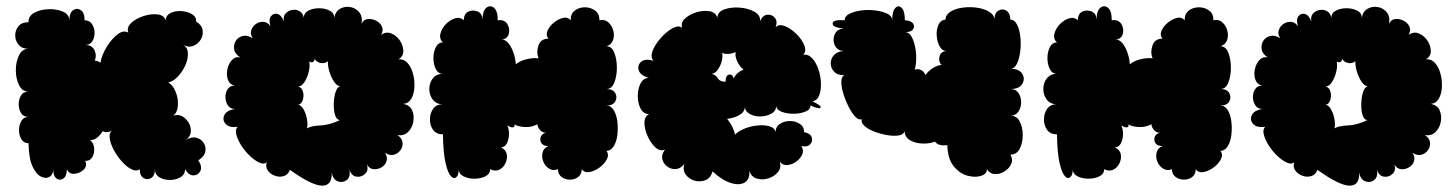

<svg xmlns="http://www.w3.org/2000/svg" viewBox="-20 -559 4591 606"><path d="M70 -107Q55 -107 47.5 -119.5Q40 -132 40 -148.5Q40 -165 47.5 -177.5Q55 -190 70 -190Q54 -190 46.5 -202Q39 -214 39 -230Q39 -246 46.5 -258Q54 -270 70 -270Q50 -270 40 -290.5Q30 -311 30 -337.5Q30 -364 40 -384.5Q50 -405 70 -405Q49 -405 38.5 -418Q28 -431 28 -447.5Q28 -464 38.5 -476.5Q49 -489 70 -489Q69 -508 88 -518.5Q107 -529 132.5 -530Q158 -531 178 -522.5Q198 -514 199 -495Q199 -519 211 -527Q223 -535 235 -527Q247 -519 247 -495Q262 -495 270 -483.5Q278 -472 278.5 -456.5Q279 -441 271.5 -429Q264 -417 249 -417Q271 -417 278.5 -400Q286 -383 279 -368Q289 -367 297 -361Q301 -385 316.5 -410.5Q332 -436 351 -450.5Q370 -465 385 -456Q379 -473 394.5 -487Q410 -501 433.5 -508.5Q457 -516 477.5 -513.5Q498 -511 503 -495Q504 -511 518.5 -518Q533 -525 552 -524Q571 -523 585.5 -514.5Q600 -506 599 -491Q617 -480 619.5 -464Q622 -448 613.5 -434Q605 -420 589.5 -414Q574 -408 557 -419Q572 -410 573 -391.5Q574 -373 565 -353Q556 -333 541.5 -317.5Q527 -302 511 -299Q526 -290 534.5 -269Q543 -248 541.5 -226Q540 -204 527 -194Q543 -199 556 -191.5Q569 -184 576.5 -170Q584 -156 582 -141Q580 -126 565 -116Q583 -128 598.5 -124.5Q614 -121 622.5 -108.5Q631 -96 628 -80.5Q625 -65 606 -53Q619 -33 612.5 -19.5Q606 -6 591 -5.5Q576 -5 564 -25Q564 -8 549.5 0.5Q535 9 516 9Q497 9 483 0.5Q469 -8 469 -25Q469 -4 457 3Q445 10 433 3Q421 -4 421 -25Q410 -17 394.5 -25Q379 -33 364 -50Q349 -67 338.5 -87Q328 -107 326 -124Q324 -141 336 -149Q320 -137 304 -145Q297 -133 286.5 -124.5Q276 -116 264 -117Q275 -109 277 -93Q279 -77 272 -64Q265 -51 249 -51Q256 -35 244 -23.5Q232 -12 215 -10.5Q198 -9 191 -25Q191 -3 180 4.5Q169 12 158.5 4.5Q148 -3 148 -25Q148 -8 136.5 -1Q125 6 109.5 -1.5Q94 -9 82.5 -34Q71 -59 70 -107Z M895 -23Q890 -8 876.5 -3.5Q863 1 848.5 -4Q834 -9 825.5 -20.5Q817 -32 822 -47Q813 -39 798 -46Q783 -53 767.5 -68Q752 -83 740.5 -101.5Q729 -120 725.5 -136Q722 -152 731 -159Q704 -155 692.5 -167.5Q681 -180 688 -195.5Q695 -211 722 -215Q707 -215 699.5 -226Q692 -237 691.5 -251.5Q691 -266 698.5 -277.5Q706 -289 721 -289Q705 -292 699.5 -307Q694 -322 697.5 -339.5Q701 -357 711.5 -369Q722 -381 738 -378Q721 -389 719 -404Q717 -419 724.5 -430.5Q732 -442 746.5 -445.5Q761 -449 778 -438Q769 -451 773 -463.5Q777 -476 788 -483.5Q799 -491 812 -490Q825 -489 834 -476Q827 -497 835 -507.5Q843 -518 855.5 -515Q868 -512 876 -491Q873 -507 881 -516Q889 -525 901.5 -527.5Q914 -530 925 -524Q936 -518 939 -503Q939 -518 953.5 -525.5Q968 -533 987 -533Q1006 -533 1020.5 -525.5Q1035 -518 1035 -503Q1039 -524 1054.5 -532Q1070 -540 1087 -536.5Q1104 -533 1114.5 -519.5Q1125 -506 1121 -484Q1128 -498 1141.5 -499Q1155 -500 1167.5 -493.5Q1180 -487 1185.5 -475Q1191 -463 1183 -449Q1199 -460 1215 -453.5Q1231 -447 1241.5 -432Q1252 -417 1253 -399.5Q1254 -382 1238 -372Q1255 -373 1266.5 -360Q1278 -347 1283.5 -326.5Q1289 -306 1288 -284.5Q1287 -263 1278.5 -248Q1270 -233 1253 -231Q1274 -227 1281 -210.5Q1288 -194 1284.5 -174.5Q1281 -155 1267.5 -142Q1254 -129 1234 -133Q1249 -123 1250.5 -109.5Q1252 -96 1244 -85Q1236 -74 1223 -70.5Q1210 -67 1195 -77Q1204 -63 1200 -50.5Q1196 -38 1184.5 -31Q1173 -24 1159.5 -25Q1146 -26 1138 -40Q1144 -21 1132 -10Q1120 1 1104.5 -1.5Q1089 -4 1083 -24Q1087 0 1074 9.5Q1061 19 1045.5 13Q1030 7 1027 -16Q1029 27 997 27Q965 27 895 -23ZM1053 -180Q1042 -181 1037.5 -196Q1033 -211 1033.5 -231.5Q1034 -252 1039 -268Q1044 -284 1054 -287Q1044 -287 1034.5 -301Q1025 -315 1019.5 -333.5Q1014 -352 1015 -366Q1006 -358 993 -360Q980 -362 973 -373Q972 -365 967 -363Q962 -361 956 -365Q959 -351 954.5 -332.5Q950 -314 941 -300Q932 -286 921 -286Q933 -283 936.5 -269Q940 -255 935 -241.5Q930 -228 917 -228Q928 -230 936.5 -216.5Q945 -203 948.5 -185Q952 -167 949 -154Q963 -162 991 -163Q1019 -164 1053 -180Z M1378 -135Q1357 -135 1347 -149Q1337 -163 1337 -182Q1337 -201 1347 -215.5Q1357 -230 1378 -230Q1357 -230 1346 -244.5Q1335 -259 1335 -278Q1335 -297 1346 -311.5Q1357 -326 1378 -326Q1363 -326 1355.5 -341Q1348 -356 1348 -375.5Q1348 -395 1355.5 -410Q1363 -425 1378 -425Q1366 -436 1370 -452.5Q1374 -469 1387 -482.5Q1400 -496 1416 -501Q1432 -506 1444 -495Q1444 -516 1458.5 -522.5Q1473 -529 1488 -522.5Q1503 -516 1503 -495Q1503 -525 1515 -534.5Q1527 -544 1539 -534.5Q1551 -525 1551 -495Q1572 -498 1581 -483.5Q1590 -469 1586 -452.5Q1582 -436 1561 -433Q1573 -436 1583.5 -424Q1594 -412 1600.5 -393Q1607 -374 1608 -356Q1621 -367 1641.5 -372Q1662 -377 1680 -375Q1672 -394 1679.5 -415.5Q1687 -437 1711 -437Q1702 -448 1708 -462Q1714 -476 1728 -487.5Q1742 -499 1757 -502.5Q1772 -506 1781 -495Q1781 -516 1794.5 -526Q1808 -536 1826 -536Q1844 -536 1858 -526Q1872 -516 1872 -495Q1888 -499 1899.5 -489Q1911 -479 1915.5 -463Q1920 -447 1915 -432.5Q1910 -418 1894 -413Q1911 -413 1919 -392.5Q1927 -372 1927 -345.5Q1927 -319 1919 -298.5Q1911 -278 1894 -278Q1915 -278 1922 -265Q1929 -252 1922 -239Q1915 -226 1894 -226Q1908 -226 1917 -211.5Q1926 -197 1928.5 -175.5Q1931 -154 1928.5 -133Q1926 -112 1917 -97.5Q1908 -83 1894 -83Q1903 -71 1895.5 -56.5Q1888 -42 1872.5 -30.5Q1857 -19 1841 -16Q1825 -13 1816 -25Q1816 -9 1805 -0.5Q1794 8 1779 8Q1764 8 1752.5 -0.5Q1741 -9 1741 -25Q1726 -19 1713.5 -26.5Q1701 -34 1695 -48.5Q1689 -63 1692.5 -77.5Q1696 -92 1711 -98Q1695 -98 1689 -107Q1683 -116 1686.5 -126.5Q1690 -137 1703 -140Q1692 -140 1684.5 -148.5Q1677 -157 1676 -167Q1661 -158 1640 -158Q1619 -158 1604 -166Q1605 -158 1599 -157Q1593 -156 1581 -163Q1587 -151 1586.5 -134.5Q1586 -118 1579.5 -106Q1573 -94 1561 -94Q1577 -86 1579.5 -72Q1582 -58 1575.5 -44Q1569 -30 1556 -23.5Q1543 -17 1527 -25Q1527 -10 1512 -2.5Q1497 5 1477.5 5Q1458 5 1443 -2.5Q1428 -10 1428 -25Q1428 -7 1420.5 0Q1413 7 1403.5 -2.5Q1394 -12 1386.5 -43.5Q1379 -75 1378 -135Z M2229 -18Q2223 3 2207 9.5Q2191 16 2173.5 11.5Q2156 7 2145 -7Q2134 -21 2140 -42Q2129 -27 2114 -25.5Q2099 -24 2086.5 -33Q2074 -42 2070.5 -56.5Q2067 -71 2079 -87Q2064 -80 2049 -93.5Q2034 -107 2024 -129.5Q2014 -152 2014 -172Q2014 -192 2029 -199Q2011 -199 2002 -216Q1993 -233 1993 -256Q1993 -279 2002 -296Q2011 -313 2028 -313Q2001 -321 1996 -337Q1991 -353 2003.5 -364Q2016 -375 2043 -367Q2034 -375 2037.5 -390.5Q2041 -406 2053 -423Q2065 -440 2080 -453.5Q2095 -467 2109.5 -473Q2124 -479 2133 -471Q2128 -488 2142.5 -501Q2157 -514 2179 -520.5Q2201 -527 2220 -523.5Q2239 -520 2244 -503Q2245 -522 2266.5 -529.5Q2288 -537 2314.5 -535Q2341 -533 2361 -522Q2381 -511 2379 -492Q2387 -511 2401.5 -512.5Q2416 -514 2425.5 -503Q2435 -492 2428 -473Q2439 -484 2457.5 -476.5Q2476 -469 2493.5 -452Q2511 -435 2518.5 -416Q2526 -397 2515 -386Q2530 -389 2542.5 -376Q2555 -363 2562.5 -342Q2570 -321 2571 -298.5Q2572 -276 2566 -259Q2560 -242 2544 -239Q2573 -226 2570 -219.5Q2567 -213 2538 -226Q2538 -213 2521.5 -206.5Q2505 -200 2484 -200Q2463 -200 2446.5 -206.5Q2430 -213 2430 -226Q2430 -209 2415 -200.5Q2400 -192 2380.5 -191.5Q2361 -191 2346 -199.5Q2331 -208 2331 -224Q2332 -207 2314.5 -196.5Q2297 -186 2275 -184Q2285 -172 2291.5 -158.5Q2298 -145 2300 -134Q2310 -145 2330 -153Q2350 -161 2371 -163Q2392 -165 2408.5 -160.5Q2425 -156 2428 -142Q2428 -159 2441.5 -168Q2455 -177 2473 -177Q2491 -177 2504.5 -168Q2518 -159 2518 -142Q2538 -138 2542 -125.5Q2546 -113 2537 -103.5Q2528 -94 2509 -98Q2518 -85 2512 -71.5Q2506 -58 2492.5 -48.5Q2479 -39 2464.5 -38Q2450 -37 2441 -49Q2447 -30 2435.5 -16Q2424 -2 2405 4Q2386 10 2368.5 4.5Q2351 -1 2345 -20Q2347 7 2330.5 17Q2314 27 2286.5 18.5Q2259 10 2229 -18ZM2270 -301Q2270 -321 2281 -323.5Q2292 -326 2296 -311Q2299 -320 2308 -328Q2317 -336 2327 -339Q2315 -348 2307 -365Q2299 -382 2302 -395Q2293 -390 2280.5 -389Q2268 -388 2259 -392Q2262 -381 2258 -366Q2254 -351 2245.5 -339Q2237 -327 2226 -326Q2239 -323 2245.5 -312Q2252 -301 2270 -301Z M2970 -101Q2942 -97 2931 -112Q2913 -105 2890.5 -106Q2868 -107 2852 -116.5Q2836 -126 2835 -145Q2832 -134 2816.5 -131.5Q2801 -129 2780.5 -132.5Q2760 -136 2740 -143.5Q2720 -151 2708.5 -161.5Q2697 -172 2700 -183Q2690 -179 2679 -191Q2668 -203 2658 -223Q2648 -243 2641.5 -264.5Q2635 -286 2635.5 -302Q2636 -318 2645 -322Q2624 -321 2613 -332.5Q2602 -344 2602 -359Q2602 -374 2612.5 -385.5Q2623 -397 2644 -398Q2628 -398 2619.5 -408.5Q2611 -419 2611 -433.5Q2611 -448 2619.5 -458.5Q2628 -469 2644 -469Q2607 -472 2608 -485Q2609 -498 2646 -495Q2646 -508 2661 -515.5Q2676 -523 2698.5 -526Q2721 -529 2743.5 -526Q2766 -523 2781 -515.5Q2796 -508 2796 -495Q2796 -524 2806 -534Q2816 -544 2826 -534Q2836 -524 2836 -495Q2856 -494 2862 -484.5Q2868 -475 2861.5 -466Q2855 -457 2837 -458Q2852 -457 2861 -435.5Q2870 -414 2871.5 -386.5Q2873 -359 2867 -339Q2877 -343 2887 -338Q2897 -333 2901 -322Q2909 -334 2923.5 -343.5Q2938 -353 2952 -354Q2941 -365 2945.5 -381.5Q2950 -398 2970 -398Q2955 -397 2946.5 -411.5Q2938 -426 2936.5 -445.5Q2935 -465 2942 -480.5Q2949 -496 2964 -497Q2965 -513 2980.5 -522.5Q2996 -532 3019 -535Q3042 -538 3065 -534.5Q3088 -531 3103.5 -521Q3119 -511 3119 -495Q3118 -517 3130.5 -525Q3143 -533 3155.5 -526Q3168 -519 3169 -497Q3182 -497 3190 -481.5Q3198 -466 3200.5 -442.5Q3203 -419 3200 -396Q3197 -373 3189.5 -357.5Q3182 -342 3169 -342Q3197 -342 3206.5 -326Q3216 -310 3206.5 -294Q3197 -278 3169 -278Q3186 -278 3194.5 -265.5Q3203 -253 3203 -236.5Q3203 -220 3194.5 -207Q3186 -194 3169 -194Q3189 -194 3198.5 -175.5Q3208 -157 3208 -132.5Q3208 -108 3198.5 -89.5Q3189 -71 3169 -71Q3178 -56 3171.5 -41.5Q3165 -27 3150.5 -18Q3136 -9 3120.5 -9.5Q3105 -10 3095 -25Q3095 -10 3076.5 -4Q3058 2 3033.5 -4.5Q3009 -11 2990 -34.5Q2971 -58 2970 -101Z M3316 -135Q3295 -135 3285 -149Q3275 -163 3275 -182Q3275 -201 3285 -215.5Q3295 -230 3316 -230Q3295 -230 3284 -244.5Q3273 -259 3273 -278Q3273 -297 3284 -311.5Q3295 -326 3316 -326Q3301 -326 3293.5 -341Q3286 -356 3286 -375.5Q3286 -395 3293.5 -410Q3301 -425 3316 -425Q3304 -436 3308 -452.5Q3312 -469 3325 -482.5Q3338 -496 3354 -501Q3370 -506 3382 -495Q3382 -516 3396.5 -522.5Q3411 -529 3426 -522.5Q3441 -516 3441 -495Q3441 -525 3453 -534.5Q3465 -544 3477 -534.5Q3489 -525 3489 -495Q3510 -498 3519 -483.5Q3528 -469 3524 -452.5Q3520 -436 3499 -433Q3511 -436 3521.5 -424Q3532 -412 3538.5 -393Q3545 -374 3546 -356Q3559 -367 3579.5 -372Q3600 -377 3618 -375Q3610 -394 3617.5 -415.5Q3625 -437 3649 -437Q3640 -448 3646 -462Q3652 -476 3666 -487.5Q3680 -499 3695 -502.5Q3710 -506 3719 -495Q3719 -516 3732.5 -526Q3746 -536 3764 -536Q3782 -536 3796 -526Q3810 -516 3810 -495Q3826 -499 3837.5 -489Q3849 -479 3853.5 -463Q3858 -447 3853 -432.5Q3848 -418 3832 -413Q3849 -413 3857 -392.5Q3865 -372 3865 -345.5Q3865 -319 3857 -298.5Q3849 -278 3832 -278Q3853 -278 3860 -265Q3867 -252 3860 -239Q3853 -226 3832 -226Q3846 -226 3855 -211.5Q3864 -197 3866.5 -175.5Q3869 -154 3866.5 -133Q3864 -112 3855 -97.5Q3846 -83 3832 -83Q3841 -71 3833.5 -56.5Q3826 -42 3810.5 -30.5Q3795 -19 3779 -16Q3763 -13 3754 -25Q3754 -9 3743 -0.5Q3732 8 3717 8Q3702 8 3690.5 -0.5Q3679 -9 3679 -25Q3664 -19 3651.5 -26.5Q3639 -34 3633 -48.5Q3627 -63 3630.5 -77.5Q3634 -92 3649 -98Q3633 -98 3627 -107Q3621 -116 3624.5 -126.5Q3628 -137 3641 -140Q3630 -140 3622.5 -148.5Q3615 -157 3614 -167Q3599 -158 3578 -158Q3557 -158 3542 -166Q3543 -158 3537 -157Q3531 -156 3519 -163Q3525 -151 3524.5 -134.5Q3524 -118 3517.5 -106Q3511 -94 3499 -94Q3515 -86 3517.5 -72Q3520 -58 3513.5 -44Q3507 -30 3494 -23.5Q3481 -17 3465 -25Q3465 -10 3450 -2.5Q3435 5 3415.5 5Q3396 5 3381 -2.5Q3366 -10 3366 -25Q3366 -7 3358.5 0Q3351 7 3341.5 -2.5Q3332 -12 3324.5 -43.5Q3317 -75 3316 -135Z M4138 -23Q4133 -8 4119.5 -3.5Q4106 1 4091.5 -4Q4077 -9 4068.5 -20.5Q4060 -32 4065 -47Q4056 -39 4041 -46Q4026 -53 4010.5 -68Q3995 -83 3983.5 -101.5Q3972 -120 3968.5 -136Q3965 -152 3974 -159Q3947 -155 3935.5 -167.5Q3924 -180 3931 -195.5Q3938 -211 3965 -215Q3950 -215 3942.5 -226Q3935 -237 3934.5 -251.5Q3934 -266 3941.5 -277.5Q3949 -289 3964 -289Q3948 -292 3942.5 -307Q3937 -322 3940.5 -339.5Q3944 -357 3954.5 -369Q3965 -381 3981 -378Q3964 -389 3962 -404Q3960 -419 3967.5 -430.5Q3975 -442 3989.5 -445.5Q4004 -449 4021 -438Q4012 -451 4016 -463.5Q4020 -476 4031 -483.5Q4042 -491 4055 -490Q4068 -489 4077 -476Q4070 -497 4078 -507.5Q4086 -518 4098.5 -515Q4111 -512 4119 -491Q4116 -507 4124 -516Q4132 -525 4144.5 -527.5Q4157 -530 4168 -524Q4179 -518 4182 -503Q4182 -518 4196.5 -525.5Q4211 -533 4230 -533Q4249 -533 4263.5 -525.5Q4278 -518 4278 -503Q4282 -524 4297.5 -532Q4313 -540 4330 -536.5Q4347 -533 4357.5 -519.5Q4368 -506 4364 -484Q4371 -498 4384.5 -499Q4398 -500 4410.5 -493.5Q4423 -487 4428.5 -475Q4434 -463 4426 -449Q4442 -460 4458 -453.5Q4474 -447 4484.5 -432Q4495 -417 4496 -399.5Q4497 -382 4481 -372Q4498 -373 4509.5 -360Q4521 -347 4526.5 -326.5Q4532 -306 4531 -284.5Q4530 -263 4521.5 -248Q4513 -233 4496 -231Q4517 -227 4524 -210.5Q4531 -194 4527.5 -174.5Q4524 -155 4510.5 -142Q4497 -129 4477 -133Q4492 -123 4493.5 -109.5Q4495 -96 4487 -85Q4479 -74 4466 -70.5Q4453 -67 4438 -77Q4447 -63 4443 -50.5Q4439 -38 4427.5 -31Q4416 -24 4402.5 -25Q4389 -26 4381 -40Q4387 -21 4375 -10Q4363 1 4347.5 -1.5Q4332 -4 4326 -24Q4330 0 4317 9.5Q4304 19 4288.5 13Q4273 7 4270 -16Q4272 27 4240 27Q4208 27 4138 -23ZM4296 -180Q4285 -181 4280.5 -196Q4276 -211 4276.5 -231.5Q4277 -252 4282 -268Q4287 -284 4297 -287Q4287 -287 4277.5 -301Q4268 -315 4262.5 -333.5Q4257 -352 4258 -366Q4249 -358 4236 -360Q4223 -362 4216 -373Q4215 -365 4210 -363Q4205 -361 4199 -365Q4202 -351 4197.5 -332.5Q4193 -314 4184 -300Q4175 -286 4164 -286Q4176 -283 4179.5 -269Q4183 -255 4178 -241.5Q4173 -228 4160 -228Q4171 -230 4179.5 -216.5Q4188 -203 4191.5 -185Q4195 -167 4192 -154Q4206 -162 4234 -163Q4262 -164 4296 -180Z"/></svg>

Font: Rubik Bubbles
Style: Regular
Weight: 400
Designer: Hubert and Fischer, NaN
Foundry: Hubert and Fischer, NaN
Version: Version 2.200